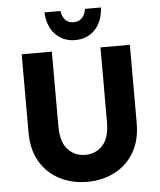

<svg xmlns="http://www.w3.org/2000/svg" viewBox="-60 -951 844 1015"><g transform="rotate(-5 362.0 -444.0)"><path d="M75 -275V-690H235V-295Q235 -210 272 -170.5Q309 -131 364 -131Q420 -131 456.5 -170.5Q493 -210 493 -295V-690H649V-275Q649 -183 611 -119Q573 -55 508 -21.5Q443 12 362 12Q282 12 216.5 -21.5Q151 -55 113 -119Q75 -183 75 -275ZM214 -900H299Q303 -870 319.5 -852.5Q336 -835 364 -835Q392 -835 408.5 -852.5Q425 -870 429 -900H514Q510 -825 468.5 -782.5Q427 -740 364 -740Q301 -740 259.5 -782.5Q218 -825 214 -900Z"/></g></svg>

Font: Radio Canada
Style: Bold
Weight: 700
Designer: Charles Daoud, Etienne Aubert Bonn, Alexandre Saumier Demers, Jacques Le Bailly
Foundry: Radio-Canada
Version: Version 2.104; ttfautohint (v1.8.4.7-5d5b);gftools[0.9.28.de